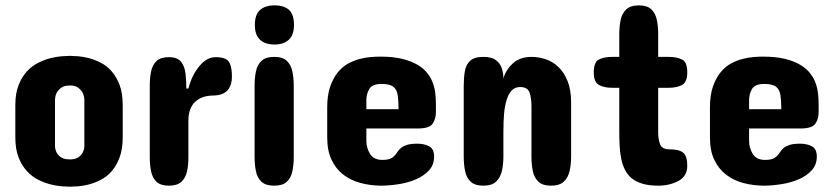

<svg xmlns="http://www.w3.org/2000/svg" viewBox="-20 -704 3165 728"><path d="M38.1 -183.6V-304.7Q38.1 -350.1 50.3 -380.9Q62.5 -412.1 81.8 -433.1Q101.1 -454.1 125 -465.8Q147.9 -477.5 171.4 -483.4Q194.3 -489.3 214.1 -490.7Q233.9 -492.2 245.1 -492.2Q256.3 -492.2 275.9 -490.7Q295.4 -489.3 317.9 -483.4Q340.3 -477.5 362.8 -465.8Q385.7 -454.1 403.8 -433.1Q422.4 -412.1 433.8 -380.9Q445.3 -349.6 445.3 -304.7V-183.6Q445.3 -139.2 433.6 -107.4Q421.9 -76.2 403.8 -55.2Q385.7 -34.2 362.8 -22.5Q340.3 -10.7 317.9 -4.9Q295.4 1 275.9 2.4Q256.3 3.9 245.1 3.9Q234.4 3.9 214.4 2.4Q194.8 1 171.6 -4.9Q148.4 -10.7 125 -22.5Q101.1 -34.2 82 -55.2Q62.5 -76.2 50.3 -107.4Q38.1 -138.7 38.1 -183.6ZM188.5 -326.2V-149.4Q189.5 -134.8 195.3 -124.5Q200.7 -114.7 212.2 -107.2Q223.6 -99.6 245.1 -99.6Q265.6 -99.6 276.6 -107.2Q287.6 -114.7 293 -124.5Q299.3 -136.2 299.8 -149.4V-326.2Q299.3 -339.8 293 -353Q287.6 -362.8 276.6 -371.3Q265.6 -379.9 245.1 -379.9Q223.6 -379.9 212.2 -371.3Q200.7 -362.8 195.3 -353Q189.5 -341.8 188.5 -326.2Z M859.4 -415Q859.4 -341.8 787.1 -341.8Q776.4 -341.8 762 -339.1Q747.6 -336.4 733.4 -328.1Q722.7 -321.8 713.9 -311.5Q705.1 -300.8 699.7 -284.7Q694.3 -268.6 694.3 -246.1V-106.4Q694.3 -77.6 689 -53.5Q683.6 -29.3 667.7 -14.6Q651.9 0 620.1 0Q589.4 0 573.7 -14.6Q558.1 -29.3 553 -53.7Q547.9 -78.1 547.9 -106.4V-379.9Q547.9 -409.7 553 -433.8Q558.1 -458 573.7 -472.7Q589.4 -487.3 620.1 -487.3Q652.3 -487.3 666.3 -470Q680.2 -452.6 683.3 -425.5Q686.5 -398.4 686.5 -368.2H694.3Q707 -418 735.4 -452.6Q763.7 -487.3 797.9 -487.3Q835.4 -487.3 847.4 -470.2Q859.4 -453.1 859.4 -415Z M1094.7 -609.4Q1094.7 -571.8 1075.2 -553.5Q1055.7 -535.2 1020.5 -535.2Q985.4 -535.2 965.8 -553.5Q946.3 -571.8 946.3 -609.4Q946.3 -648.4 965.8 -666Q985.4 -683.6 1020.5 -683.6Q1058.1 -683.6 1076.4 -666Q1094.7 -648.4 1094.7 -609.4ZM945.3 -109.4V-378.9Q945.3 -408.2 950.4 -433.1Q955.6 -458 971.4 -473.1Q987.3 -488.3 1019.5 -488.3Q1051.8 -488.3 1067.6 -473.1Q1083.5 -458 1088.6 -433.1Q1093.8 -408.2 1093.8 -378.9V-109.4Q1093.8 -79.6 1088.6 -54.7Q1083.5 -29.8 1067.6 -14.9Q1051.8 0 1019.5 0Q987.3 0 971.4 -14.9Q955.6 -29.8 950.4 -54.7Q945.3 -79.6 945.3 -109.4Z M1632.8 -308.6V-278.3Q1632.8 -254.4 1620.8 -235.6Q1608.9 -216.8 1563.5 -216.8H1369.1V-169.9Q1369.1 -143.1 1383.1 -120.4Q1397 -97.7 1429.7 -97.7Q1455.6 -97.7 1467.3 -106.2Q1479 -114.7 1487.3 -128.4Q1492.7 -136.7 1500.5 -143.1Q1508.8 -149.9 1522.9 -154.5Q1537.1 -159.2 1562.5 -159.2Q1588.9 -159.2 1607.4 -149.2Q1626 -139.2 1626 -110.4Q1626 -78.6 1606 -57.4Q1585.9 -36.1 1555.7 -23.4Q1525.4 -10.7 1490 -5.4Q1454.6 0 1423.8 0Q1383.3 -0.5 1346.7 -10.3Q1310.1 -20 1282.2 -41.5Q1253.9 -63 1237.3 -97.7Q1220.7 -132.3 1220.7 -182.6V-296.9Q1220.7 -342.8 1231.9 -375.5Q1243.2 -407.7 1260.5 -429.2Q1277.8 -450.7 1299.8 -462.9Q1321.8 -474.6 1344.2 -480.5Q1366.7 -486.3 1387 -487.8Q1407.2 -489.3 1421.9 -489.3Q1471.2 -489.3 1506.3 -480.5Q1541 -471.7 1564.5 -457.5Q1587.9 -443.4 1601.6 -424.8Q1615.7 -406.7 1622.1 -386.7Q1628.9 -367.2 1630.9 -346.7Q1632.8 -326.2 1632.8 -308.6ZM1369.1 -324.2V-290H1491.2Q1491.2 -321.8 1488 -343Q1484.9 -364.3 1471.4 -375Q1458 -385.7 1426.8 -385.7Q1391.1 -385.7 1380.1 -366.5Q1369.1 -347.2 1369.1 -324.2Z M2145.5 -314.5V-111.3Q2145.5 -81.5 2139.9 -56.2Q2134.3 -30.8 2117.9 -15.4Q2101.6 0 2069.3 0Q2037.6 0 2021.5 -15.1Q2005.4 -30.3 2000.2 -55.7Q1995.1 -81.1 1995.1 -111.3V-301.8Q1995.1 -331.1 1988 -352.5Q1981 -374 1952.1 -374Q1932.1 -374 1919.9 -360.8Q1907.7 -347.7 1900.9 -324.7Q1893.6 -301.8 1891.1 -270.8Q1888.7 -239.7 1888.7 -204.1V-111.3Q1888.7 -81.5 1883.1 -56.2Q1877.4 -30.8 1861.1 -15.4Q1844.7 0 1812.5 0Q1780.8 0 1764.6 -15.1Q1748.5 -30.3 1743.4 -55.7Q1738.3 -81.1 1738.3 -111.3V-377.9Q1738.3 -408.7 1742.4 -433.6Q1746.6 -458.5 1762.5 -473.4Q1778.3 -488.3 1812.5 -488.3Q1844.2 -488.3 1860.6 -475.8Q1877 -463.4 1882.8 -444.6Q1888.7 -425.8 1888.7 -406.2Q1897.5 -438.5 1924.3 -463.4Q1951.2 -488.3 1995.1 -488.3Q2022 -488.3 2048.8 -479.5Q2075.7 -470.7 2097.2 -450.2Q2118.7 -429.7 2132.1 -396.5Q2145.5 -363.3 2145.5 -314.5Z M2300.8 -488.3H2328.1V-574.2Q2328.1 -603.5 2333.3 -628.4Q2338.4 -653.3 2354.5 -668.5Q2370.6 -683.6 2402.3 -683.6Q2434.1 -683.6 2449.7 -668.5Q2465.3 -653.3 2470.5 -628.7Q2475.6 -604 2475.6 -574.2V-488.3H2515.6Q2545.9 -488.3 2565.9 -478.5Q2585.9 -468.8 2585.9 -429.7Q2585.9 -392.6 2565.9 -381.8Q2545.9 -371.1 2515.6 -371.1H2475.6V-200.2Q2475.6 -176.8 2482.7 -157.2Q2489.7 -137.7 2519.5 -137.7Q2555.2 -137.7 2570.6 -125Q2585.9 -112.3 2585.9 -75.2Q2585.9 -36.1 2552.5 -18.1Q2519 0 2475.6 0Q2440.9 0 2416.5 -7.3Q2369.1 -21 2349.6 -60.5Q2339.8 -79.6 2335.4 -102.5Q2330.6 -126 2329.3 -153.1Q2328.1 -180.2 2328.1 -210V-371.1H2300.8Q2271 -371.1 2251.2 -381.8Q2231.4 -392.6 2231.4 -429.7Q2231.4 -468.8 2251.2 -478.5Q2271 -488.3 2300.8 -488.3Z M3084 -308.6V-278.3Q3084 -254.4 3072 -235.6Q3060.1 -216.8 3014.6 -216.8H2820.3V-169.9Q2820.3 -143.1 2834.2 -120.4Q2848.1 -97.7 2880.9 -97.7Q2906.7 -97.7 2918.5 -106.2Q2930.2 -114.7 2938.5 -128.4Q2943.8 -136.7 2951.7 -143.1Q2960 -149.9 2974.1 -154.5Q2988.3 -159.2 3013.7 -159.2Q3040 -159.2 3058.6 -149.2Q3077.1 -139.2 3077.1 -110.4Q3077.1 -78.6 3057.1 -57.4Q3037.1 -36.1 3006.8 -23.4Q2976.6 -10.7 2941.2 -5.4Q2905.8 0 2875 0Q2834.5 -0.5 2797.9 -10.3Q2761.2 -20 2733.4 -41.5Q2705.1 -63 2688.5 -97.7Q2671.9 -132.3 2671.9 -182.6V-296.9Q2671.9 -342.8 2683.1 -375.5Q2694.3 -407.7 2711.7 -429.2Q2729 -450.7 2751 -462.9Q2772.9 -474.6 2795.4 -480.5Q2817.9 -486.3 2838.1 -487.8Q2858.4 -489.3 2873 -489.3Q2922.4 -489.3 2957.5 -480.5Q2992.2 -471.7 3015.6 -457.5Q3039.1 -443.4 3052.7 -424.8Q3066.9 -406.7 3073.2 -386.7Q3080.1 -367.2 3082 -346.7Q3084 -326.2 3084 -308.6ZM2820.3 -324.2V-290H2942.4Q2942.4 -321.8 2939.2 -343Q2936 -364.3 2922.6 -375Q2909.2 -385.7 2877.9 -385.7Q2842.3 -385.7 2831.3 -366.5Q2820.3 -347.2 2820.3 -324.2Z"/></svg>

Font: Dangrek
Style: Regular
Weight: 400
Designer: Danh Hong
Version: Version 8.001; ttfautohint (v1.8.3)